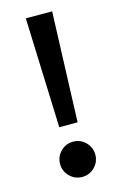

<svg xmlns="http://www.w3.org/2000/svg" viewBox="-107 -722 487 771"><g transform="rotate(-15 136.5 -337.0)"><path d="M85 -21.5Q63.5 -43 63.5 -73.2Q63.5 -103.5 85 -125Q106.4 -146.5 136.7 -146.5Q167 -146.5 188.5 -125Q210 -103.5 210 -73.2Q210 -43 188.5 -21.5Q167 0 136.7 0Q106.4 0 85 -21.5ZM92.3 -673.8H181.2H191.4L174.8 -216.8H165.5H107.9H98.6L82 -673.8Z"/></g></svg>

Font: Samim WOL
Style: Medium-WOL
Weight: 500
Foundry: DejaVu fonts team - Redesigned by Saber Rastikerdar
Version: Version 4.0.0